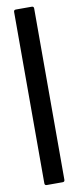

<svg xmlns="http://www.w3.org/2000/svg" viewBox="-95 -792 368 905"><g transform="rotate(-10 89.5 -340.0)"><path d="M42 70V-750Q42 -760 52 -760H128Q138 -760 138 -750V70Q138 80 128 80H52Q42 80 42 70Z"/></g></svg>

Font: Amber EN Medium
Style: Regular
Weight: 500
Designer: Jeremy Tribby
Foundry: Tribby Type Co.
Version: Version 1.403 November 24, 2021